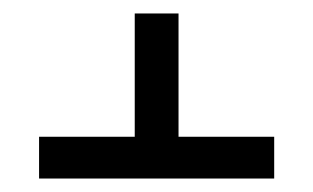

<svg xmlns="http://www.w3.org/2000/svg" viewBox="-20 -592 465 285"><path d="M38 -389H180V-572H245V-389H387V-327H38Z"/></svg>

Font: Noto Serif Hebrew Cond
Style: Bold
Weight: 700
Width: 3
Designer: Monotype Design Team
Foundry: Monotype Imaging Inc.
Version: Version 1.000